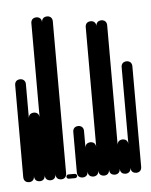

<svg xmlns="http://www.w3.org/2000/svg" viewBox="-38 -413 350 446"><g transform="rotate(-5 137.5 -190.0)"><path d="M0 -13H25V-228H0ZM13 -25Q9 -25 6 -23.5Q3 -22 1.5 -19Q0 -16 0 -13Q0 -9 1.5 -6Q3 -3 6 -1.5Q9 0 13 0Q16 0 19 -1.5Q22 -3 23.5 -6Q25 -9 25 -13Q25 -16 23.5 -19Q22 -22 19 -23.5Q16 -25 13 -25ZM13 -240Q9 -240 6 -238.5Q3 -237 1.5 -234Q0 -231 0 -228Q0 -224 1.5 -221Q3 -218 6 -216.5Q9 -215 13 -215Q16 -215 19 -216.5Q22 -218 23.5 -221Q25 -224 25 -228Q25 -231 23.5 -234Q22 -237 19 -238.5Q16 -240 13 -240Z M25 -13H50V-148H25ZM38 -25Q34 -25 31 -23.5Q28 -22 26.5 -19Q25 -16 25 -13Q25 -9 26.5 -6Q28 -3 31 -1.5Q34 0 38 0Q41 0 44 -1.5Q47 -3 48.5 -6Q50 -9 50 -13Q50 -16 48.5 -19Q47 -22 44 -23.5Q41 -25 38 -25ZM38 -160Q34 -160 31 -158.5Q28 -157 26.5 -154Q25 -151 25 -148Q25 -144 26.5 -141Q28 -138 31 -136.5Q34 -135 38 -135Q41 -135 44 -136.5Q47 -138 48.5 -141Q50 -144 50 -148Q50 -151 48.5 -154Q47 -157 44 -158.5Q41 -160 38 -160Z M50 -13H75V-368H50ZM63 -25Q59 -25 56 -23.5Q53 -22 51.5 -19Q50 -16 50 -13Q50 -9 51.5 -6Q53 -3 56 -1.5Q59 0 63 0Q66 0 69 -1.5Q72 -3 73.5 -6Q75 -9 75 -13Q75 -16 73.5 -19Q72 -22 69 -23.5Q66 -25 63 -25ZM63 -380Q59 -380 56 -378.5Q53 -377 51.5 -374Q50 -371 50 -368Q50 -364 51.5 -361Q53 -358 56 -356.5Q59 -355 63 -355Q66 -355 69 -356.5Q72 -358 73.5 -361Q75 -364 75 -368Q75 -371 73.5 -374Q72 -377 69 -378.5Q66 -380 63 -380Z M75 -13H100V-368H75ZM88 -25Q84 -25 81 -23.5Q78 -22 76.5 -19Q75 -16 75 -13Q75 -9 76.5 -6Q78 -3 81 -1.5Q84 0 88 0Q91 0 94 -1.5Q97 -3 98.5 -6Q100 -9 100 -13Q100 -16 98.5 -19Q97 -22 94 -23.5Q91 -25 88 -25ZM88 -380Q84 -380 81 -378.5Q78 -377 76.5 -374Q75 -371 75 -368Q75 -364 76.5 -361Q78 -358 81 -356.5Q84 -355 88 -355Q91 -355 94 -356.5Q97 -358 98.5 -361Q100 -364 100 -368Q100 -371 98.5 -374Q97 -377 94 -378.5Q91 -380 88 -380Z M105 -10Q103 -10 101.5 -8.5Q100 -7 100 -5Q100 -3 101.5 -1.5Q103 0 105 0H120Q122 0 123.5 -1.5Q125 -3 125 -5Q125 -7 123.5 -8.5Q122 -10 120 -10Z M125 -13H150V-108H125ZM138 -25Q134 -25 131 -23.5Q128 -22 126.5 -19Q125 -16 125 -13Q125 -9 126.5 -6Q128 -3 131 -1.5Q134 0 138 0Q141 0 144 -1.5Q147 -3 148.5 -6Q150 -9 150 -13Q150 -16 148.5 -19Q147 -22 144 -23.5Q141 -25 138 -25ZM138 -120Q134 -120 131 -118.5Q128 -117 126.5 -114Q125 -111 125 -108Q125 -104 126.5 -101Q128 -98 131 -96.5Q134 -95 138 -95Q141 -95 144 -96.5Q147 -98 148.5 -101Q150 -104 150 -108Q150 -111 148.5 -114Q147 -117 144 -118.5Q141 -120 138 -120Z M150 -13H175V-68H150ZM163 -25Q159 -25 156 -23.5Q153 -22 151.5 -19Q150 -16 150 -13Q150 -9 151.5 -6Q153 -3 156 -1.5Q159 0 163 0Q166 0 169 -1.5Q172 -3 173.5 -6Q175 -9 175 -13Q175 -16 173.5 -19Q172 -22 169 -23.5Q166 -25 163 -25ZM163 -80Q159 -80 156 -78.5Q153 -77 151.5 -74Q150 -71 150 -68Q150 -64 151.5 -61Q153 -58 156 -56.5Q159 -55 163 -55Q166 -55 169 -56.5Q172 -58 173.5 -61Q175 -64 175 -68Q175 -71 173.5 -74Q172 -77 169 -78.5Q166 -80 163 -80Z M175 -13H200V-348H175ZM188 -25Q184 -25 181 -23.5Q178 -22 176.5 -19Q175 -16 175 -13Q175 -9 176.5 -6Q178 -3 181 -1.5Q184 0 188 0Q191 0 194 -1.5Q197 -3 198.5 -6Q200 -9 200 -13Q200 -16 198.5 -19Q197 -22 194 -23.5Q191 -25 188 -25ZM188 -360Q184 -360 181 -358.5Q178 -357 176.5 -354Q175 -351 175 -348Q175 -344 176.5 -341Q178 -338 181 -336.5Q184 -335 188 -335Q191 -335 194 -336.5Q197 -338 198.5 -341Q200 -344 200 -348Q200 -351 198.5 -354Q197 -357 194 -358.5Q191 -360 188 -360Z M200 -13H225V-348H200ZM213 -25Q209 -25 206 -23.5Q203 -22 201.5 -19Q200 -16 200 -13Q200 -9 201.5 -6Q203 -3 206 -1.5Q209 0 213 0Q216 0 219 -1.5Q222 -3 223.5 -6Q225 -9 225 -13Q225 -16 223.5 -19Q222 -22 219 -23.5Q216 -25 213 -25ZM213 -360Q209 -360 206 -358.5Q203 -357 201.5 -354Q200 -351 200 -348Q200 -344 201.5 -341Q203 -338 206 -336.5Q209 -335 213 -335Q216 -335 219 -336.5Q222 -338 223.5 -341Q225 -344 225 -348Q225 -351 223.5 -354Q222 -357 219 -358.5Q216 -360 213 -360Z M225 -13H250V-68H225ZM238 -25Q234 -25 231 -23.5Q228 -22 226.5 -19Q225 -16 225 -13Q225 -9 226.5 -6Q228 -3 231 -1.5Q234 0 238 0Q241 0 244 -1.5Q247 -3 248.5 -6Q250 -9 250 -13Q250 -16 248.5 -19Q247 -22 244 -23.5Q241 -25 238 -25ZM238 -80Q234 -80 231 -78.5Q228 -77 226.5 -74Q225 -71 225 -68Q225 -64 226.5 -61Q228 -58 231 -56.5Q234 -55 238 -55Q241 -55 244 -56.5Q247 -58 248.5 -61Q250 -64 250 -68Q250 -71 248.5 -74Q247 -77 244 -78.5Q241 -80 238 -80Z M250 -13H275V-248H250ZM263 -25Q259 -25 256 -23.5Q253 -22 251.5 -19Q250 -16 250 -13Q250 -9 251.5 -6Q253 -3 256 -1.5Q259 0 263 0Q266 0 269 -1.5Q272 -3 273.5 -6Q275 -9 275 -13Q275 -16 273.5 -19Q272 -22 269 -23.5Q266 -25 263 -25ZM263 -260Q259 -260 256 -258.5Q253 -257 251.5 -254Q250 -251 250 -248Q250 -244 251.5 -241Q253 -238 256 -236.5Q259 -235 263 -235Q266 -235 269 -236.5Q272 -238 273.5 -241Q275 -244 275 -248Q275 -251 273.5 -254Q272 -257 269 -258.5Q266 -260 263 -260Z"/></g></svg>

Font: Wavefont Thin
Style: Regular
Weight: 100
Monospace: yes
Version: Version 3.005;gftools[0.9.33]